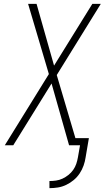

<svg xmlns="http://www.w3.org/2000/svg" viewBox="-20 -755 544 998"><path d="M237 223V186Q254 186 271.5 183.5Q289 181 305 173.5Q321 166 335.5 154.5Q350 143 360.5 128Q371 113 376.5 96.5Q382 80 385 63L396 0H339L248 -321L49 0H5L234 -370L126 -735H170L261 -414L460 -735H504L275 -365L372 -37H442L425 63Q422 84 414.5 105.5Q407 127 394 146.5Q381 166 363 181Q345 196 324 206Q303 216 281 219.5Q259 223 237 223Z"/></svg>

Font: Iosevka SS18 Extralight
Style: Italic
Weight: 200
Italic angle: -9°
Monospace: yes
Designer: Belleve Invis
Foundry: Belleve Invis
Version: Version 25.1.1; ttfautohint (v1.8.4)